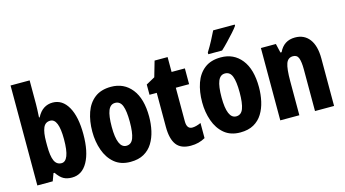

<svg xmlns="http://www.w3.org/2000/svg" viewBox="-85 -1083 2530 1410"><g transform="rotate(-15 1180.5 -378.0)"><path d="M198 -578Q198 -547 194 -479H199Q221 -521 251 -540Q281 -559 318 -559Q392 -559 434.5 -484.5Q477 -410 477 -276Q477 -143 434.5 -66.5Q392 10 315 10Q278 10 252 -4Q226 -18 199 -57H191L170 0H53V-760H198ZM267 -435Q229 -435 213.5 -399Q198 -363 198 -293V-263Q198 -184 214.5 -148Q231 -112 268 -112Q298 -112 314 -152.5Q330 -193 330 -278Q330 -435 267 -435Z M977 -276Q977 -221 965.5 -169.5Q954 -118 929 -77.5Q904 -37 862.5 -13.5Q821 10 760 10Q686 10 638.5 -30Q591 -70 568 -135.5Q545 -201 545 -276Q545 -357 567.5 -421.5Q590 -486 638 -523Q686 -560 762 -560Q860 -560 918.5 -486.5Q977 -413 977 -276ZM692 -274Q692 -112 761 -112Q799 -112 814.5 -153Q830 -194 830 -276Q830 -358 814.5 -398Q799 -438 761 -438Q725 -438 708.5 -398Q692 -358 692 -274Z M1263 -116Q1291 -116 1329 -133V-18Q1304 -4 1277 3Q1250 10 1218 10Q1143 10 1109.5 -35Q1076 -80 1076 -172V-430H1021V-508L1088 -545L1122 -663H1221V-550H1322V-430H1221V-175Q1221 -116 1263 -116Z M1812 -276Q1812 -221 1800.5 -169.5Q1789 -118 1764 -77.5Q1739 -37 1697.5 -13.5Q1656 10 1595 10Q1521 10 1473.5 -30Q1426 -70 1403 -135.5Q1380 -201 1380 -276Q1380 -357 1402.5 -421.5Q1425 -486 1473 -523Q1521 -560 1597 -560Q1695 -560 1753.5 -486.5Q1812 -413 1812 -276ZM1527 -274Q1527 -112 1596 -112Q1634 -112 1649.5 -153Q1665 -194 1665 -276Q1665 -358 1649.5 -398Q1634 -438 1596 -438Q1560 -438 1543.5 -398Q1527 -358 1527 -274ZM1759 -757Q1746 -738 1722 -711.5Q1698 -685 1671 -656.5Q1644 -628 1620 -606H1515V-619Q1540 -659 1559.5 -696Q1579 -733 1595 -766H1759Z M2161 -560Q2231 -560 2270 -508.5Q2309 -457 2309 -361V0H2164V-317Q2164 -373 2153.5 -402Q2143 -431 2112 -431Q2073 -431 2059 -392.5Q2045 -354 2045 -258V0H1900V-550H2014L2030 -481H2039Q2076 -560 2161 -560Z"/></g></svg>

Font: Noto Sans Thai ExtCond ExtBd
Style: Regular
Weight: 800
Width: 2
Designer: Monotype Design Team
Foundry: Monotype Imaging Inc.
Version: Version 2.002; ttfautohint (v1.8.4.7-5d5b)